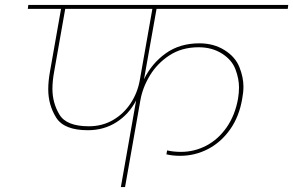

<svg xmlns="http://www.w3.org/2000/svg" viewBox="-20 -760 1191 780"><path d="M616 -724 565 -438Q596 -502 653 -543Q710 -584 790 -584Q848 -584 892 -556.5Q936 -529 952.5 -487.5Q969 -446 969 -408Q969 -385 964 -359Q952 -287 915 -234.5Q878 -182 825 -154.5Q772 -127 712 -127Q681 -127 656 -133L659 -149Q684 -143 715 -143Q770 -143 818.5 -168.5Q867 -194 901 -243Q935 -292 947 -359Q951 -383 951 -405Q951 -440 936.5 -478.5Q922 -517 881.5 -542.5Q841 -568 787 -568Q719 -568 669 -535.5Q619 -503 589 -453.5Q559 -404 550 -351L488 0H471L533 -352Q504 -296 453 -263.5Q402 -231 337 -231Q240 -231 208 -282.5Q176 -334 176 -397Q176 -430 183 -469L228 -724H93L95 -740H1151L1149 -724ZM599 -724H245L200 -469Q193 -431 193 -399Q193 -342 221.5 -294.5Q250 -247 341 -247Q395 -247 438.5 -272Q482 -297 510.5 -340Q539 -383 548 -435Z"/></svg>

Font: Fz Poppins Thin
Style: Italic
Weight: 100
Italic angle: -10°
Designer: Ninad Kale (Devanagari), Jonny Pinhorn (Latin)
Foundry: Indian Type Foundry
Version: Vit hóa bi Vntype.Com & FontZin.Com